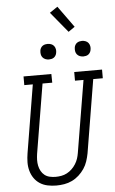

<svg xmlns="http://www.w3.org/2000/svg" viewBox="-72 -1225 766 1279"><g transform="rotate(-5 311.0 -585.0)"><path d="M252 8Q222 8 193.5 2Q165 -4 142 -19Q119 -34 103.5 -56.5Q88 -79 80.5 -106.5Q73 -134 73.5 -163.5Q74 -193 79 -223L154 -677H97V-735H283L284 -677H219L142 -213Q139 -193 138.5 -173Q138 -153 142 -134Q146 -115 155 -98.5Q164 -82 178.5 -70.5Q193 -59 212.5 -54.5Q232 -50 252 -50Q271 -50 290.5 -53.5Q310 -57 328 -66.5Q346 -76 361 -90.5Q376 -105 387 -122.5Q398 -140 404 -158.5Q410 -177 413 -196L493 -677H436V-735H622V-677H558L477 -187Q472 -161 463.5 -135Q455 -109 439.5 -86Q424 -63 403 -44Q382 -25 357 -13Q332 -1 305 3.5Q278 8 252 8ZM506 -833Q493 -833 482 -837.5Q471 -842 463.5 -851Q456 -860 454 -872.5Q452 -885 454 -898Q455 -906 460 -914.5Q465 -923 472.5 -928Q480 -933 488.5 -935Q497 -937 505 -937Q518 -937 529.5 -932.5Q541 -928 548 -919Q555 -910 557.5 -897.5Q560 -885 557 -872Q556 -864 551 -855.5Q546 -847 539 -842Q532 -837 523 -835Q514 -833 506 -833ZM276 -833Q263 -833 252 -837.5Q241 -842 233.5 -851Q226 -860 224 -872.5Q222 -885 224 -898Q225 -906 230 -914.5Q235 -923 242.5 -928Q250 -933 258.5 -935Q267 -937 275 -937Q288 -937 299.5 -932.5Q311 -928 318 -919Q325 -910 327.5 -897.5Q330 -885 327 -872Q326 -864 321 -855.5Q316 -847 309 -842Q302 -837 293 -835Q284 -833 276 -833ZM422 -1005 309 -1142 362 -1178 465 -1035Z"/></g></svg>

Font: Iosevka HT Light Extended
Style: Italic
Weight: 300
Width: 7
Italic angle: -9°
Monospace: yes
Designer: Belleve Invis
Foundry: Belleve Invis
Version: Version 32.3.0; ttfautohint (v1.8.4)